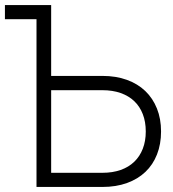

<svg xmlns="http://www.w3.org/2000/svg" viewBox="-28 -740 686 760"><path d="M-8.5 -664V-720H174.5V-439.5H377.5Q431 -439.5 474 -424Q517 -408.5 547 -379.8Q577 -351 593.2 -310.5Q609.5 -270 609.5 -219.5Q609.5 -169.5 593.5 -128.8Q577.5 -88 547.5 -59.5Q517.5 -31 474.5 -15.5Q431.5 0 377.5 0H116.5V-664ZM377.5 -56Q417.5 -56 449.5 -67.2Q481.5 -78.5 503.5 -99.8Q525.5 -121 537.2 -151.2Q549 -181.5 549 -219.5Q549 -258 537.2 -288.2Q525.5 -318.5 503.5 -339.5Q481.5 -360.5 449.5 -371.8Q417.5 -383 377.5 -383H174.5V-56Z"/></svg>

Font: Vela Sans Light
Style: Regular
Weight: 300
Designer: Principal design: Mikhail Sharanda - project Manrope.
Design modification: Ravid Balaliev
Foundry: Mikhail Sharanda
Version: Version 1.001